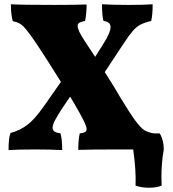

<svg xmlns="http://www.w3.org/2000/svg" viewBox="-20 -699 810 898"><path d="M735 130Q735 156 736 169Q713 179 677 179Q641 179 614 169Q617 100 603 0H523Q406 0 346 2Q346 -44 353 -75Q370 -77 377.5 -81Q385 -85 385 -95Q385 -107 371.5 -134.5Q358 -162 326 -217L308 -247L274 -197Q249 -159 237.5 -137Q226 -115 226 -102Q226 -90 235 -84Q244 -78 263 -75Q271 -46 271 3Q220 0 144 0Q60 0 20 3Q20 -54 29 -77Q74 -89 108.5 -115.5Q143 -142 183 -199L265 -316Q192 -433 153 -491Q122 -537 104.5 -558.5Q87 -580 73.5 -588Q60 -596 40 -600Q31 -629 31 -679Q84 -676 238 -676Q323 -676 385 -678Q385 -637 378 -601Q360 -598 351.5 -593Q343 -588 343 -577Q343 -557 377 -506L425 -433L461 -490Q497 -546 497 -572Q497 -585 489 -592Q481 -599 464 -601Q457 -627 457 -679Q507 -676 581 -676Q656 -676 694 -679Q694 -629 687 -601Q654 -593 635.5 -583Q617 -573 600 -553Q583 -533 556 -492L470 -362Q523 -279 544 -241Q589 -167 613.5 -134Q638 -101 655.5 -90Q673 -79 701 -75H727Q746 -44 746 0Q735 61 735 130Z"/></svg>

Font: Vollkorn SC Black
Style: Regular
Weight: 900
Designer: Friedrich Althausen
Foundry: Friedrich Althausen
Version: Version 4.015